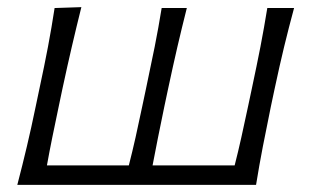

<svg xmlns="http://www.w3.org/2000/svg" viewBox="-20 -518 872 538"><path d="M28.5 0Q43 -55.5 55.2 -107.2Q67.5 -159 80 -219.5L90.5 -269.5Q104.5 -334.5 114.5 -387.2Q124.5 -440 133 -495.5L208 -498Q194 -442 181.5 -388.2Q169 -334.5 155 -269.5L144.5 -219.5Q134.5 -172 126.5 -132.8Q118.5 -93.5 111.5 -54.5H341Q351 -93.5 359.8 -132.8Q368.5 -172 378.5 -219.5L389 -269Q403 -334.5 413.5 -387.2Q424 -440 433 -495.5H503.5Q489.5 -440 477.2 -387.2Q465 -334.5 451 -269L440.5 -219.5Q430.5 -172 422.8 -132.8Q415 -93.5 407.5 -54.5H637.5Q647.5 -93.5 656.2 -132.8Q665 -172 675 -219.5L685.5 -269Q699.5 -334.5 709.8 -387.2Q720 -440 729 -495.5H804Q789 -440 776.2 -387.2Q763.5 -334.5 749.5 -269L739 -219.5Q726.5 -159 716.5 -107.2Q706.5 -55.5 697.5 0Z"/></svg>

Font: Commissioner Flair Light
Style: Italic
Weight: 300
Italic angle: -12°
Designer: Kostas Bartsokas
Foundry: Kostas Bartsokas
Version: Version 1.000; ttfautohint (v1.8.3)